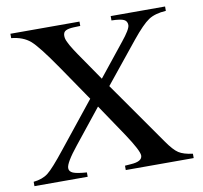

<svg xmlns="http://www.w3.org/2000/svg" viewBox="-75 -743 872 824"><g transform="rotate(-10 361.0 -331.0)"><path d="M704 0H408V-19L434 -21Q484 -24 484 -50Q484 -71 433 -148L338 -289L219 -140Q166 -74 166 -51Q166 -36 182.5 -29Q199 -22 242 -19V0H10V-19Q49 -23 73.5 -42Q98 -61 155 -133L311 -328L205 -483Q135 -585 104 -611.5Q73 -638 22 -643V-662H323V-643L294 -642Q271 -641 259.5 -635Q248 -629 248 -613Q248 -607 249.5 -600.5Q251 -594 255.5 -585Q260 -576 264 -568.5Q268 -561 276.5 -548Q285 -535 291 -526Q297 -517 310 -498.5Q323 -480 331 -468L375 -404L487 -544Q527 -593 527 -611Q527 -628 513 -635Q499 -642 459 -643V-662H696V-643Q648 -640 620 -621.5Q592 -603 544 -544L401 -367L593 -93Q622 -51 643 -37.5Q664 -24 704 -19Z"/></g></svg>

Font: STIX
Style: Regular
Weight: 400
Designer: MicroPress Inc., with final additions and corrections provided by Coen Hoffman, Elsevier (retired)
Version: Version 1.1.1